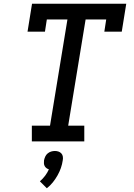

<svg xmlns="http://www.w3.org/2000/svg" viewBox="-20 -755 715 1025"><path d="M150 0V-84H247L340 -651H230L220 -586H127L151 -735H654L630 -586H537L547 -651H437L344 -84H430V0ZM230 250 193 213Q209 199 221 183Q233 167 241 149Q234 147 228 142.5Q222 138 218.5 131.5Q215 125 214.5 117Q214 109 215 101Q217 91 221.5 81Q226 71 234.5 64Q243 57 253 54Q263 51 273 51Q283 51 292 54Q301 57 307.5 64Q314 71 315.5 81Q317 91 315 101Q312 122 305 142Q298 162 287 181.5Q276 201 262 218.5Q248 236 230 250Z"/></svg>

Font: Iosevka Etoile Medium
Style: Italic
Weight: 500
Italic angle: -9°
Designer: Belleve Invis
Foundry: Belleve Invis
Version: Version 22.1.2; ttfautohint (v1.8.4)